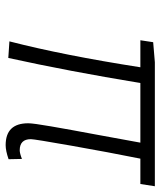

<svg xmlns="http://www.w3.org/2000/svg" viewBox="35 -585 563 673"><g transform="rotate(90 316.5 -248.5)"><path d="M488.8 13.2Q412.1 13.2 412.1 -65.9Q412.1 -83 422.9 -145.5Q433.6 -208 452.4 -308.1Q471.2 -408.2 480 -459H271Q229.5 -207 183.1 3.9L125 0Q173.8 -189.5 215.8 -459H121.1L127.9 -503.9L198.2 -509.8H632.8L625 -459H536.1Q514.2 -350.1 491 -218.8Q467.8 -87.4 467.8 -75.2Q467.8 -36.1 506.8 -36.1Q517.1 -36.1 537.1 -43.9L538.1 2.9Q508.3 13.2 488.8 13.2Z"/></g></svg>

Font: Office Code Pro D Light Italic
Style: Regular
Weight: 300
Italic angle: -9°
Designer: Nathan Rutzky & Paul D. Hunt
Foundry: Adobe Systems Incorporated
Version: Version 1.004;PS 001.004;hotconv 1.0.70;makeotf.lib2.5.58329